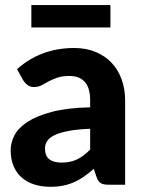

<svg xmlns="http://www.w3.org/2000/svg" viewBox="-20 -710 552 738"><path d="M21 0ZM398 0Q378.5 0 368.2 -5.5Q358 -11 351.5 -28.5L340.5 -61Q321 -44 302.8 -31.2Q284.5 -18.5 264.8 -9.8Q245 -1 222.8 3.5Q200.5 8 173.5 8Q139.5 8 111.5 -1Q83.5 -10 63.2 -27.8Q43 -45.5 32 -72Q21 -98.5 21 -133Q21 -161.5 35.5 -189.8Q50 -218 85.2 -241.2Q120.5 -264.5 179.2 -280Q238 -295.5 326.5 -297.5V-324Q326.5 -372.5 306 -395.2Q285.5 -418 247 -418Q218.5 -418 199.5 -411.2Q180.5 -404.5 166.2 -396.8Q152 -389 139.5 -382.2Q127 -375.5 110.5 -375.5Q96 -375.5 86.2 -382.8Q76.5 -390 70 -400L45.5 -444Q91 -485 146 -505.2Q201 -525.5 265 -525.5Q311 -525.5 347.2 -510.5Q383.5 -495.5 408.8 -468.8Q434 -442 447.5 -405Q461 -368 461 -324V0ZM216.5 -85Q250.5 -85 276 -97.2Q301.5 -109.5 326.5 -135V-215Q276 -213 242.5 -206.5Q209 -200 189.2 -190.2Q169.5 -180.5 161.2 -167.8Q153 -155 153 -140Q153 -110 169.8 -97.5Q186.5 -85 216.5 -85ZM100.5 -690.5H404.5V-604.5H100.5Z"/></svg>

Font: Lato Heavy
Style: Regular
Weight: 800
Designer: Lukasz Dziedzic
Foundry: tyPoland Lukasz Dziedzic
Version: Version 2.007; 2014-02-27